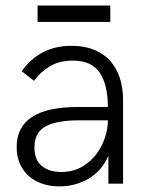

<svg xmlns="http://www.w3.org/2000/svg" viewBox="-20 -661 536 691"><path d="M40 -131.8Q40 -275.9 259.8 -275.9H368.2Q368.2 -355.5 338.9 -399.2Q309.6 -442.9 242.2 -442.9Q192.9 -442.9 158.7 -421.9Q124.5 -400.9 102.1 -370.1L58.1 -404.8Q123.5 -496.1 236.8 -496.1Q296.9 -496.1 338.6 -472.2Q380.4 -448.2 401.6 -404.1Q422.9 -359.9 422.9 -299.8V0H370.1V-100.1Q345.7 -45.4 298.3 -17.8Q251 9.8 193.8 9.8Q148.9 9.8 114 -7.3Q79.1 -24.4 59.6 -56.4Q40 -88.4 40 -131.8ZM368.2 -228H267.1Q183.6 -228 143.8 -206.1Q104 -184.1 104 -130.9Q104 -85 130.6 -63.5Q157.2 -42 200.2 -42Q251.5 -42 289.6 -70.1Q327.6 -98.1 347.9 -141.4Q368.2 -184.6 368.2 -228ZM115.2 -582V-641.1H377V-582Z"/></svg>

Font: Acari Sans Light
Style: Regular
Weight: 300
Designer: Alfredo Marco Pradil and Stefan Peev
Foundry: Hanken Design Co.
Version: Version 1.045;January 11, 2019;FontCreator 11.5.0.2425 64-bi